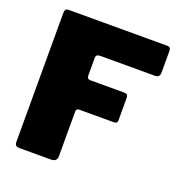

<svg xmlns="http://www.w3.org/2000/svg" viewBox="-133 -856 916 971"><g transform="rotate(20 325.0 -371.0)"><path d="M52 -719Q52 -742 71 -742H604Q622 -742 622 -721V-605Q622 -578 597 -578H302Q279 -578 279 -559V-465Q279 -445 297 -445H480Q500 -445 500 -425V-303Q500 -286 482 -286H295Q279 -286 279 -271V-29Q279 0 246 0H79Q63 0 57.5 -6Q52 -12 52 -25V-719Z"/></g></svg>

Font: Libre Franklin Black
Style: Regular
Weight: 900
Designer: Pablo Impallari, Rodrigo Fuenzalida, Nhung Nguyen
Foundry: Impallari Type
Version: Version 3.000